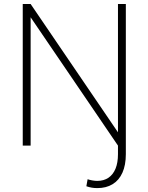

<svg xmlns="http://www.w3.org/2000/svg" viewBox="-20 -731 745 964"><path d="M94.2 -710.9H133.8V0H94.2ZM105 -686.5 133.8 -710.9 601.1 -24.4 572.3 0ZM572.3 -710.9H611.8V43Q611.8 97.7 594.7 136Q577.6 174.3 545.4 193.8Q513.2 213.4 468.8 213.4Q453.6 213.4 440.7 211.2Q427.7 209 413.6 204.1L419.9 168.9Q428.2 171.9 442.1 174.6Q456.1 177.2 468.3 177.2Q501.5 177.2 524.7 161.4Q547.9 145.5 560.1 115.7Q572.3 85.9 572.3 43Z"/></svg>

Font: Roboto ExtraLight
Style: Regular
Weight: 250
Designer: Christian Robertson
Foundry: Google
Version: Version 3.009; 2024